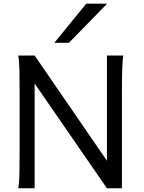

<svg xmlns="http://www.w3.org/2000/svg" viewBox="-20 -1011 772 1031"><path d="M166 -562.5V0H78.1Q83.5 -29.3 84.5 -84.7Q85.4 -140.1 85.4 -212.4V-500.5Q85.4 -572.8 84.5 -628.2Q83.5 -683.6 78.1 -712.9H166L554.2 -147.9V-712.9H642.1Q639.6 -698.2 638.2 -676.8Q636.7 -655.3 636 -628.2Q635.3 -601.1 635 -568.8Q634.8 -536.6 634.8 -500.5V0H554.2ZM555.2 -991.2 350.1 -781.2H272L442.9 -991.2Z"/></svg>

Font: Andika Viet
Style: Regular
Weight: 400
Designer: Victor Gaultney, Annie Olsen, Julie Remington, Don Collingsworth, Eric Hays, Becca Hirsbrunner
Foundry: SIL International
Version: Version 5.000